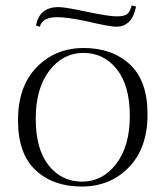

<svg xmlns="http://www.w3.org/2000/svg" viewBox="-20 -680 616 704"><path d="M279.5 4Q175 4 110.5 -56Q46 -116 46 -239.5Q46 -363 114.5 -433.5Q183 -504 287 -504Q391 -504 456 -444Q521 -384 521 -260.5Q521 -137 452.5 -66.5Q384 4 279.5 4ZM286 -486Q211 -486 161 -421Q111 -356 111 -244.5Q111 -133 158.5 -73.5Q206 -14 281 -14Q356 -14 406 -79Q456 -144 456 -255Q456 -366 408.5 -426Q361 -486 286 -486ZM195 -654Q218 -654 298 -637Q378 -620 407.5 -620Q437 -620 447 -629Q457 -638 463 -660L479 -656Q470 -615 451.5 -598.5Q433 -582 407.5 -582Q382 -582 298 -602Q227 -617 190 -617Q135 -617 126 -582L112 -586Q124 -654 195 -654Z"/></svg>

Font: Antic Didone
Style: Regular
Weight: 400
Designer: Santiago Orozco
Foundry: Santiago Orozco
Version: Version 2.000